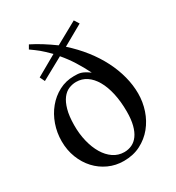

<svg xmlns="http://www.w3.org/2000/svg" viewBox="-177 -830 873 953"><g transform="rotate(-30 260.0 -353.5)"><path d="M481.9 -240.2Q481.9 -288.6 469 -338.4Q456.1 -388.2 431.4 -436.8Q406.7 -485.4 370.4 -531.7Q334 -578.1 287.1 -620.1L403.8 -686L386.2 -713.9L259.8 -644Q226.6 -668 195.6 -687.5Q164.6 -707 133.8 -722.2L121.1 -700.2Q135.3 -689.9 145.8 -682.4Q156.2 -674.8 166.3 -666.5Q176.3 -658.2 187.7 -647.5Q199.2 -636.7 215.8 -620.1L98.1 -553.2L111.8 -524.9L237.8 -594.2Q266.6 -560.5 290 -523.4Q313.5 -486.3 334 -444.8Q318.8 -455.6 307.6 -461.7Q296.4 -467.8 286.9 -470.5Q277.3 -473.1 268.1 -473.6Q258.8 -474.1 248 -474.1Q201.7 -474.1 162.4 -453.4Q123 -432.6 94.5 -397.9Q65.9 -363.3 50 -318.1Q34.2 -272.9 34.2 -224.1Q34.2 -172.9 51.3 -129.2Q68.4 -85.4 97.9 -53.5Q127.4 -21.5 167.5 -3.2Q207.5 15.1 253.9 15.1Q308.1 15.1 350.3 -6.6Q392.6 -28.3 421.9 -64.2Q451.2 -100.1 466.6 -146Q481.9 -191.9 481.9 -240.2ZM388.2 -190.9Q388.2 -146 379.9 -114Q371.6 -82 356.7 -61.5Q341.8 -41 321.5 -31.5Q301.3 -22 277.8 -22Q243.7 -22 215.8 -40.8Q188 -59.6 168.5 -92.3Q148.9 -125 138.2 -168.9Q127.4 -212.9 127.9 -263.2Q128.4 -314.9 138.2 -349.6Q147.9 -384.3 163.8 -405.3Q179.7 -426.3 200.4 -435.1Q221.2 -443.8 243.2 -443.8Q275.9 -443.8 302.5 -426Q329.1 -408.2 348.1 -375.2Q367.2 -342.3 377.7 -295.4Q388.2 -248.5 388.2 -190.9Z"/></g></svg>

Font: Galatia SIL
Style: Regular
Weight: 400
Designer: Development by SIL's NRSI team
Version: Version 2.1